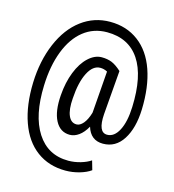

<svg xmlns="http://www.w3.org/2000/svg" viewBox="-130 -807 1030 1137"><g transform="rotate(15 384.5 -239.0)"><path d="M719.7 -245.1C722.7 -337.9 712.2 -418.4 688.5 -486.6C664.7 -554.8 628.3 -607.2 579.3 -643.8C530.4 -680.4 472.3 -698.7 405.3 -698.7C340.2 -698.7 281.7 -679.4 230 -640.6C178.2 -601.9 137.1 -546.7 106.7 -475.1C76.3 -403.5 59.6 -322.9 56.6 -233.4C53.7 -141 64.5 -60.3 88.9 8.5C113.3 77.4 150.1 130 199.5 166.5C248.8 203 307.5 221.2 375.5 221.2C404.5 221.2 433 217.1 461.2 209C489.3 200.8 512 190.4 529.3 177.7L513.2 121.6C497.2 132.6 476.8 141.8 451.9 149.2C427 156.5 402 160.2 377 160.2C293 160.2 228.6 125.4 183.8 55.9C139.1 -13.6 119 -110 123.5 -233.4C126.1 -313.8 139.2 -384.5 162.8 -445.6C186.4 -506.6 218.8 -553.3 259.8 -585.7C300.8 -618.1 348.6 -634.3 403.3 -634.3C491.9 -634.3 558.2 -601.2 602.3 -535.2C646.4 -469.1 666 -372.4 661.1 -245.1C658.9 -183.9 648.5 -135.7 630.1 -100.6C611.7 -65.4 588.1 -47.9 559.1 -47.9C521.6 -47.9 505.5 -85.4 510.7 -160.6L532.7 -431.2C510.6 -451.3 490.6 -465 472.7 -472.2C454.8 -479.3 434.2 -482.9 411.1 -482.9C382.8 -482.9 355.6 -470.9 329.6 -446.8C303.5 -422.7 282.1 -389.4 265.4 -346.9C248.6 -304.4 238.3 -256.7 234.4 -203.6C229.2 -137.2 236.5 -85 256.3 -47.1C276.2 -9.2 306 9.8 345.7 9.8C364.3 9.8 382.6 3.3 400.6 -9.5C418.7 -22.4 435.1 -41.8 449.7 -67.9C465.3 -16.1 498.4 9.8 548.8 9.8C600.6 9.8 641.4 -13.6 671.1 -60.3C700.9 -107 717.1 -168.6 719.7 -245.1ZM307.6 -203.6C311.8 -270 323.9 -322.8 343.8 -361.8C363.6 -400.9 388.7 -420.4 418.9 -420.4C433.6 -420.4 448.1 -416.7 462.4 -409.2L443.4 -160.6L442.4 -150.9C433.6 -121.6 422.6 -99.1 409.4 -83.5C396.2 -67.9 382.5 -60.1 368.2 -60.1C345.7 -60.1 329.1 -72.4 318.4 -97.2C307.6 -121.9 304 -157.4 307.6 -203.6Z"/></g></svg>

Font: Roboto Condensed
Style: Regular
Weight: 400
Designer: Google
Version: Version 2.134; 2016